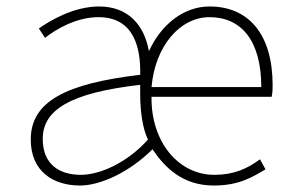

<svg xmlns="http://www.w3.org/2000/svg" viewBox="-20 -560 903 593"><path d="M227 13C293 13 383 -31 451 -99C488 -44 543 13 640 13C719 13 759 -13 800 -37L783 -68C744 -39 702 -20 642 -20C531 -20 446 -122 448 -261H819C822 -274 822 -286 822 -297C822 -453 749 -540 627 -540C548 -540 478 -485 440 -402C425 -485 374 -540 286 -540C207 -540 134 -496 100 -472L119 -443C153 -470 216 -507 284 -507C393 -507 415 -414 413 -329C184 -302 75 -247 75 -129C75 -30 145 13 227 13ZM230 -20C166 -20 112 -50 112 -131C112 -220 195 -273 413 -298V-267C413 -216 421 -161 437 -129C374 -58 289 -20 230 -20ZM448 -291C459 -418 536 -507 627 -507C725 -507 787 -435 787 -291Z"/></svg>

Font: Noto Sans CJK Thin
Style: Regular
Weight: 100
Designer: Ryoko NISHIZUKA (kana & ideographs); Paul D. Hunt (Latin, Greek & Cyrillic); Wenlong ZHANG (bopomofo); Sandoll Communica
Foundry: Adobe Systems Incorporated
Version: Version 1.000;PS 1;hotconv 1.0.78;makeotf.lib2.5.61930